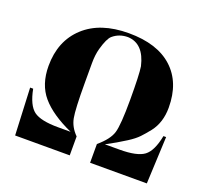

<svg xmlns="http://www.w3.org/2000/svg" viewBox="-122 -861 1095 1011"><g transform="rotate(20 426.0 -355.5)"><path d="M477 0V-105Q535 -154 548.5 -198.5Q562 -243 562 -384Q562 -525 555 -569Q528 -686 439 -690Q390 -690 355 -660Q335 -643 317 -579Q307 -543 307 -496Q307 -449 307 -424V-386Q307 -238 316 -191Q325 -144 363 -106V0H57L45 -264H62Q79 -176 118 -147Q157 -118 255 -118H325Q209 -170 153 -235.5Q97 -301 97 -405Q97 -545 187 -628Q277 -711 436.5 -711Q596 -711 681.5 -633Q767 -555 767 -414Q767 -331 723 -274Q700 -245 680 -224Q660 -203 624 -180Q574 -148 517 -118H599Q697 -118 736 -147Q775 -176 792 -264H807L795 0Z"/></g></svg>

Font: SVN-Abril Fatface
Style: Regular
Weight: 400
Designer: Veronika Burian, Jos? Scaglione
Foundry: TypeTogether
Version: Version 1.001